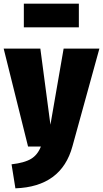

<svg xmlns="http://www.w3.org/2000/svg" viewBox="-35 -799 562 1047"><path d="M360 -1Q300 219 49 228L28 97Q98 89 134 67.5Q170 46 188 0H118L-15 -534H185L240 -119L312 -534H507ZM395 -650H95V-779H395Z"/></svg>

Font: Fira Sans Condensed Black
Style: Regular
Weight: 900
Width: 3
Designer: Carrois Corporate & Edenspiekermann AG
Foundry: Carrois Corporate GbR & Edenspiekermann AG
Version: Version 4.203